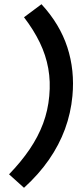

<svg xmlns="http://www.w3.org/2000/svg" viewBox="-20 -774 400 912"><path d="M94 118 23 54Q80.5 -5.5 121 -65.2Q161.5 -125 184.8 -187.5Q208 -250 214 -318Q220.5 -386.5 209.2 -449.2Q198 -512 169 -572Q140 -632 94 -692L177 -754Q264 -659.5 299.8 -549.8Q335.5 -440 324 -318Q316.5 -237 288.8 -161.2Q261 -85.5 212.5 -15.5Q164 54.5 94 118Z"/></svg>

Font: Karla
Style: Bold Italic
Weight: 700
Italic angle: -8°
Designer: Jonathan Pinhorn
Version: Version 2.004;gftools[0.9.33]